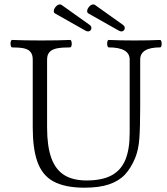

<svg xmlns="http://www.w3.org/2000/svg" viewBox="-20 -849 769 882"><path d="M149.9 -111.3Q130.4 -170.4 130.4 -263.7V-575.2Q130.4 -598.1 120.1 -610.4Q109.9 -622.6 89.6 -627Q69.3 -631.3 35.2 -631.3Q32.2 -631.3 30.3 -636.7Q28.3 -642.1 28.3 -648.9Q28.3 -655.8 30.3 -660.6Q32.2 -665.5 35.2 -665.5Q90.8 -663.1 168.9 -663.1Q247.1 -663.1 302.7 -665.5Q305.7 -665.5 307.6 -660.2Q309.6 -654.8 309.6 -647.9Q309.6 -641.1 307.6 -636.2Q305.7 -631.3 302.7 -631.3Q264.6 -631.3 242.2 -627Q219.7 -622.6 208 -610.4Q196.3 -598.1 196.3 -575.2V-263.7Q196.3 -178.2 215.3 -124.5Q234.4 -70.8 274.2 -45.4Q314 -20 377.9 -20Q447.8 -20 491.2 -42.7Q534.7 -65.4 555.2 -113.3Q575.7 -161.1 575.7 -237.8V-575.2Q575.7 -631.3 479 -631.3Q476.1 -631.3 474.1 -636.7Q472.2 -642.1 472.2 -648.9Q472.2 -655.8 474.1 -660.6Q476.1 -665.5 479 -665.5Q528.3 -663.1 597.7 -663.1Q666.5 -663.1 715.8 -665.5Q718.8 -665.5 720.7 -660.2Q722.7 -654.8 722.7 -647.9Q722.7 -641.1 720.7 -636.2Q718.8 -631.3 715.8 -631.3Q624 -631.3 624 -575.2V-356Q624 -264.6 620.1 -212.2Q616.2 -159.7 600.6 -122.6Q581.5 -76.7 554 -47.1Q526.4 -17.6 481.2 -2.2Q436 13.2 367.7 13.2Q279.3 13.2 225.8 -15.4Q172.4 -43.9 149.9 -111.3ZM227.1 -797.9Q227.1 -807.6 236.1 -818.1Q245.1 -828.6 254.9 -828.6Q260.3 -828.6 263.2 -826.2L392.1 -734.4Q399.9 -728.5 399.9 -720.2Q399.9 -713.9 395.5 -709.2Q391.1 -704.6 384.3 -704.6Q378.9 -704.6 372.1 -708.5L233.9 -786.6Q227.1 -789.6 227.1 -797.9ZM380.4 -797.9Q380.4 -807.6 389.4 -818.1Q398.4 -828.6 408.2 -828.6Q413.6 -828.6 416.5 -826.2L545.4 -734.4Q553.2 -728.5 553.2 -720.2Q553.2 -713.9 548.8 -709.2Q544.4 -704.6 537.6 -704.6Q532.2 -704.6 525.4 -708.5L387.2 -786.6Q380.4 -789.6 380.4 -797.9Z"/></svg>

Font: JuniusX Light
Style: Regular
Weight: 300
Designer: Peter S. Baker
Foundry: Briery Creek Software
Version: Version 1.008